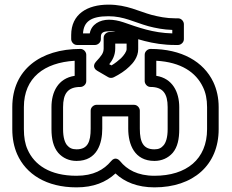

<svg xmlns="http://www.w3.org/2000/svg" viewBox="-20 -773 1000 828"><path d="M646 -15C573 -15 527 -42 498 -78C494 -83 477 -100 459 -78C428 -41 383 -15 310 -15C195 -15 128 -62 99 -128C88 -152 83 -181 83 -216V-311C83 -438 171 -503 302 -511V-446C230 -435 202 -376 202 -311V-216C202 -174 210 -139 231 -114C251 -91 279 -79 310 -79C400 -79 421 -156 421 -218V-271H533V-218C533 -150 560 -79 646 -79C677 -79 705 -91 725 -114C746 -139 753 -174 753 -216V-311C753 -376 724 -435 654 -446V-511C761 -505 825 -461 855 -398C867 -374 873 -345 873 -311V-216C873 -86 784 -15 646 -15ZM33 -311V-216C33 -176 40 -140 54 -108C92 -22 180 35 310 35C383 35 437 13 478 -25C517 12 573 35 646 35C813 35 923 -61 923 -216V-311C923 -351 915 -387 900 -419C858 -507 764 -562 629 -562C618 -562 604 -552 604 -537V-423C604 -412 614 -398 629 -398C683 -398 703 -369 703 -311V-216C703 -179 695 -158 686 -147C676 -135 665 -129 646 -129C599 -129 583 -158 583 -218V-296C583 -307 573 -321 558 -321H396C385 -321 371 -311 371 -296V-218C371 -161 358 -129 310 -129C291 -129 279 -135 269 -147C260 -158 252 -179 252 -216V-311C252 -369 272 -398 327 -398C338 -398 352 -408 352 -423V-537C352 -548 342 -562 327 -562C154 -562 33 -472 33 -311ZM338 -629C341 -679 371 -703 448 -703C514 -703 559 -677 620 -660C650 -652 686 -645 723 -644V-629C639 -631 576 -655 512 -677C491 -684 470 -688 450 -688C410 -688 374 -668 367 -629ZM287 -622V-604C287 -593 297 -579 312 -579H390C401 -579 415 -589 415 -604V-613C415 -629 421 -638 450 -638C464 -638 479 -636 496 -630C562 -608 636 -579 735 -579H748C759 -579 773 -589 773 -604V-669C773 -680 763 -694 748 -694H736C697 -694 664 -701 633 -709C581 -723 527 -753 448 -753C356 -753 287 -712 287 -622ZM451 -496C465 -513 477 -535 477 -564V-585H526V-561C526 -551 515 -535 502 -522C491 -512 475 -499 461 -491ZM394 -507C375 -486 393 -471 399 -468L447 -440C454 -436 463 -436 471 -440C495 -452 520 -468 538 -486C553 -500 576 -526 576 -561V-610C576 -621 566 -635 551 -635H452C441 -635 427 -625 427 -610V-564C427 -543 416 -531 394 -507Z"/></svg>

Font: Asimov
Style: XWidOu
Weight: 500
Designer: Google
Version: Version 2.000980; 2014